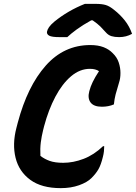

<svg xmlns="http://www.w3.org/2000/svg" viewBox="-20 -953 703 993"><path d="M294 20Q195 20 136.5 -23Q78 -66 60.5 -137Q43 -208 65 -292L72 -319Q122 -507 216.5 -613.5Q311 -720 447 -720Q487 -720 515.5 -709Q544 -698 563 -678Q585 -657 594 -630Q603 -603 603 -575.5Q603 -548 596 -527Q584 -488 578 -465Q572 -442 569 -413Q541 -401 507 -401Q465 -401 448.5 -423Q432 -445 442 -482Q448 -505 459.5 -529Q471 -553 492 -585Q474 -597 445 -597Q393 -597 347.5 -558.5Q302 -520 266.5 -453Q231 -386 208 -300L203 -280Q195 -248 191 -216.5Q187 -185 189 -147Q209 -131 236.5 -121Q264 -111 307 -111Q359 -111 412.5 -131.5Q466 -152 513 -197H519Q519 -184 517.5 -170Q516 -156 512 -141Q502 -100 489 -77.5Q476 -55 453 -32Q431 -10 389 5Q347 20 294 20ZM419 -933H475Q507 -933 527 -927Q547 -921 570 -902Q602 -877 626 -846.5Q650 -816 663 -778Q633 -761 596 -761Q573 -761 556.5 -766Q540 -771 527 -786Q514 -801 499.5 -815.5Q485 -830 459 -848H452Q407 -823 377 -801Q347 -779 328 -761H288Q248 -761 234.5 -768.5Q221 -776 223 -789Q225 -800 233.5 -812.5Q242 -825 261 -841Q331 -898 419 -933Z"/></svg>

Font: Recursive Mn Csl St
Style: Bold Italic
Weight: 700
Italic angle: -15°
Monospace: yes
Version: Version 1.079;hotconv 1.0.112;makeotfexe 2.5.65598; ttfautoh